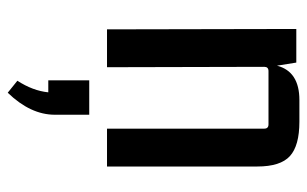

<svg xmlns="http://www.w3.org/2000/svg" viewBox="-169 -369 795 497"><g transform="rotate(90 228.5 -120.5)"><path d="M239 -498H295Q357 -498 384 -473.5Q411 -449 411 -389V0H313V-407Q313 -418 302 -418H164Q153 -418 153 -407L154 0H56L55 -490H142L150 -440Q165 -498 239 -498ZM188 152V46H277V135Q277 198 220 257L189 232Q215 192 219 152Z"/></g></svg>

Font: Gemunu Libre SemiBold
Style: Regular
Weight: 600
Designer: Puspanada Ekanayake, Sola Matas, Pathum Egodawatta, Kosala Senevirathne
Foundry: mooniak
Version: Version 1.100